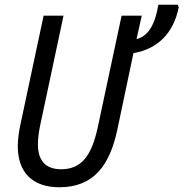

<svg xmlns="http://www.w3.org/2000/svg" viewBox="-20 -780 774 810"><path d="M230 10C376 10 443 -83 475 -233L543 -556C645 -573 712 -640 734 -749L730 -760H648C634 -674 604 -627 556 -615L578 -714H493L392 -241C366 -122 323 -66 238 -66C170 -66 140 -105 140 -171C140 -192 143 -219 149 -249L248 -714H164L66 -254C59 -222 55 -188 55 -163C55 -54 116 10 230 10Z"/></svg>

Font: Noto Sans Display SemiCondensed
Style: Italic
Weight: 400
Width: 4
Italic angle: -12°
Designer: Monotype Design Team
Foundry: Monotype Imaging Inc.
Version: Version 1.900